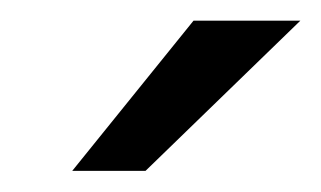

<svg xmlns="http://www.w3.org/2000/svg" viewBox="-20 -743 311 186"><path d="M167.5 -723H271L121 -577.5H50Z"/></svg>

Font: Public Sans
Style: Italic
Weight: 400
Italic angle: -8°
Designer: The Public Sans project authors (U.S. Web Design System). Libre Franklin designed by Pablo Impallari and Rodrigo Fuenzal
Version: Version 1.008; ttfautohint (v1.8.1) -l 8 -r 50 -G 200 -x 14 